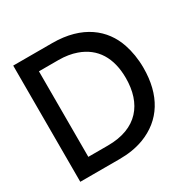

<svg xmlns="http://www.w3.org/2000/svg" viewBox="-136 -705 818 830"><g transform="rotate(-30 273.5 -290.0)"><path d="M34 0H229C274 0 313 -6 351 -20C459 -61 517 -154 517 -290C517 -335 510 -375 498 -411C465 -508 379 -580 229 -580H34ZM118 -76V-503H216C248 -503 279 -498 304 -489C387 -460 429 -391 429 -290C429 -163 362 -76 216 -76Z"/></g></svg>

Font: Charger Pro
Style: BdExt
Weight: 700
Designer: Jasper
Foundry: Cannot Into Space Fonts
Version: Version 1.09